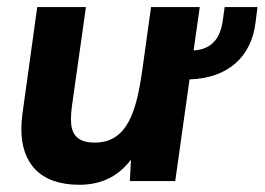

<svg xmlns="http://www.w3.org/2000/svg" viewBox="-20 -513 750 544"><path d="M204.5 10.5C258.5 10.5 310.5 -7 351 -60.5L348 0H476.5L517 -288C627.5 -291.5 692.5 -353.5 704 -449L709.5 -493H616.5L611.5 -456.5C603.5 -396.5 573.5 -373 528.5 -370L546 -493H408L383.5 -317C367 -198.5 341.5 -109 248.5 -109C196 -109 181 -135 181 -175.5C181 -187 182 -200 184 -214L223.5 -493H85.5L43.5 -190C41.5 -175 40.5 -161 40.5 -147.5C40.5 -53 91 10.5 204.5 10.5Z"/></svg>

Font: HK Grotesk ExtraBold
Style: Italic
Weight: 800
Italic angle: -16°
Designer: Alfredo Marco Pradil
Foundry: Hanken Design Co.
Version: Version 3.001;FEAKit 1.0